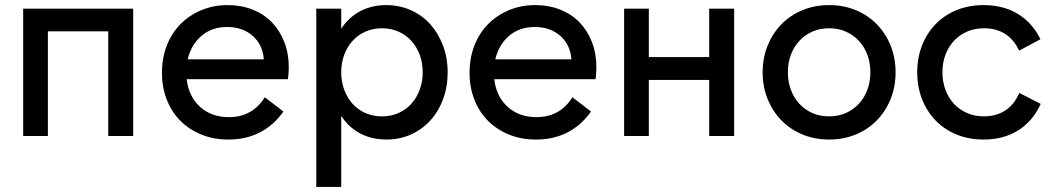

<svg xmlns="http://www.w3.org/2000/svg" viewBox="-20 -534 4143 754"><path d="M71 -500H503V0H405V-411H168V0H71Z M877 14Q819 14 771 -5.5Q723 -25 688.5 -59.5Q654 -94 635 -142.5Q616 -191 616 -248Q616 -306 635 -355Q654 -404 688.5 -439Q723 -474 770.5 -494Q818 -514 874 -514Q927 -514 971.5 -496.5Q1016 -479 1047.5 -446.5Q1079 -414 1096.5 -369Q1114 -324 1114 -270Q1114 -249 1111 -223H713Q721 -155 765.5 -114.5Q810 -74 879 -74Q971 -74 1020 -152L1093 -96Q1055 -42 1000.5 -14Q946 14 877 14ZM872 -428Q812 -428 771.5 -393.5Q731 -359 717 -301H1016Q1012 -358 972.5 -393Q933 -428 872 -428Z M1222 -500H1320V-421Q1349 -466 1394.5 -490Q1440 -514 1497 -514Q1548 -514 1592.5 -494.5Q1637 -475 1669 -439.5Q1701 -404 1719.5 -355.5Q1738 -307 1738 -250Q1738 -193 1720 -144.5Q1702 -96 1669.5 -60.5Q1637 -25 1593 -5.5Q1549 14 1497 14Q1440 14 1394.5 -10Q1349 -34 1320 -79V200H1222ZM1480 -77Q1515 -77 1544.5 -90Q1574 -103 1595 -126Q1616 -149 1628 -181Q1640 -213 1640 -250Q1640 -288 1628 -319.5Q1616 -351 1595 -374Q1574 -397 1544.5 -410Q1515 -423 1480 -423Q1445 -423 1415.5 -410Q1386 -397 1365 -374Q1344 -351 1332 -319.5Q1320 -288 1320 -250Q1320 -213 1332 -181Q1344 -149 1365 -126Q1386 -103 1415.5 -90Q1445 -77 1480 -77Z M2085 14Q2027 14 1979 -5.5Q1931 -25 1896.5 -59.5Q1862 -94 1843 -142.5Q1824 -191 1824 -248Q1824 -306 1843 -355Q1862 -404 1896.5 -439Q1931 -474 1978.5 -494Q2026 -514 2082 -514Q2135 -514 2179.5 -496.5Q2224 -479 2255.5 -446.5Q2287 -414 2304.5 -369Q2322 -324 2322 -270Q2322 -249 2319 -223H1921Q1929 -155 1973.5 -114.5Q2018 -74 2087 -74Q2179 -74 2228 -152L2301 -96Q2263 -42 2208.5 -14Q2154 14 2085 14ZM2080 -428Q2020 -428 1979.5 -393.5Q1939 -359 1925 -301H2224Q2220 -358 2180.5 -393Q2141 -428 2080 -428Z M2863 -500V0H2765V-220H2528V0H2431V-500H2528V-310H2765V-500Z M3236 14Q3179 14 3131 -6Q3083 -26 3048.5 -61.5Q3014 -97 2994.5 -145Q2975 -193 2975 -250Q2975 -307 2994.5 -355Q3014 -403 3048.5 -438.5Q3083 -474 3131 -494Q3179 -514 3236 -514Q3293 -514 3341 -494Q3389 -474 3423.5 -438.5Q3458 -403 3477.5 -355Q3497 -307 3497 -250Q3497 -193 3477.5 -145Q3458 -97 3423.5 -61.5Q3389 -26 3341 -6Q3293 14 3236 14ZM3236 -77Q3272 -77 3301.5 -90Q3331 -103 3352.5 -126Q3374 -149 3386 -181Q3398 -213 3398 -250Q3398 -288 3386 -319.5Q3374 -351 3352.5 -374Q3331 -397 3301.5 -410Q3272 -423 3236 -423Q3200 -423 3170.5 -410Q3141 -397 3119.5 -374Q3098 -351 3086 -319.5Q3074 -288 3074 -250Q3074 -213 3086 -181Q3098 -149 3119.5 -126Q3141 -103 3170.5 -90Q3200 -77 3236 -77Z M3582 -250Q3582 -307 3601 -355.5Q3620 -404 3654.5 -439.5Q3689 -475 3737 -494.5Q3785 -514 3843 -514Q3920 -514 3977 -479.5Q4034 -445 4066 -380L3982 -335Q3962 -379 3927 -401Q3892 -423 3845 -423Q3808 -423 3778 -410Q3748 -397 3726.5 -374Q3705 -351 3693 -319.5Q3681 -288 3681 -250Q3681 -213 3693 -181Q3705 -149 3726.5 -126Q3748 -103 3778 -90Q3808 -77 3844 -77Q3892 -77 3927.5 -100Q3963 -123 3983 -169L4067 -126Q4036 -58 3978.5 -22Q3921 14 3843 14Q3785 14 3737 -5.5Q3689 -25 3654.5 -60.5Q3620 -96 3601 -144.5Q3582 -193 3582 -250Z"/></svg>

Font: NT Somic Medium
Style: Regular
Weight: 500
Designer: Ravid Balaliev — lead type designer, mastering
Michael Voronin — secret advisor, marketing
Ivan Kovalenko — best boy
Foundry: NT Type
Version: Version 0.7